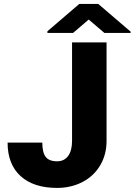

<svg xmlns="http://www.w3.org/2000/svg" viewBox="-20 -921 667 951"><path d="M336.9 -710.9H507.8V-223.1Q507.8 -155.3 476.3 -102.1Q444.8 -48.8 388.4 -19.5Q332 9.8 262.7 9.8Q146.5 9.8 82 -48.8Q17.6 -107.4 17.6 -214.8H189.5Q189.5 -166 206.3 -144Q223.1 -122.1 262.7 -122.1Q298.3 -122.1 317.6 -148.7Q336.9 -175.3 336.9 -223.1ZM627 -764.2V-757.8H497.1L419.4 -824.2L341.8 -757.8H214.8V-766.1L372.6 -901.4H466.8Z"/></svg>

Font: Sadagaat-English
Style: Regular
Weight: 900
Designer: Ahmed alsheikh
Foundry: Ahmed alsheikh Design
Version: Version 2.137;January 17, 2018;FontCreator 11.0.0.2408 64-bi